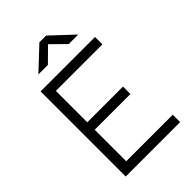

<svg xmlns="http://www.w3.org/2000/svg" viewBox="-260 -1002 1106 1106"><g transform="rotate(-45 293.0 -449.0)"><path d="M85.9 0H529.3V-60.1H150.4V-316.9H441.4V-377.4H150.4V-633.3H529.3V-693.4H85.9ZM146 -771.5H223.6L308.6 -855.5L393.6 -771.5H471.2L335.9 -898.4H281.2Z"/></g></svg>

Font: Cascadia Code PL Light
Style: Regular
Weight: 300
Monospace: yes
Designer: Aaron Bell
Foundry: Saja Typeworks
Version: Version 2404.023